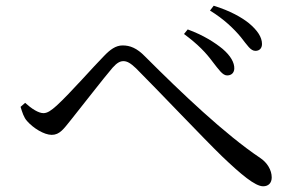

<svg xmlns="http://www.w3.org/2000/svg" viewBox="-20 -722 1040 672"><path d="M775 -458C789 -458 799 -466 800 -481C801 -503 787 -527 759 -551C732 -573 692 -599 637 -619L624 -603C674 -566 701 -537 724 -506C746 -478 759 -458 775 -458ZM874 -544C889 -544 897 -554 897 -568C897 -592 881 -616 851 -641C826 -661 786 -684 728 -702L715 -685C764 -655 799 -621 823 -592C846 -563 857 -544 874 -544ZM75 -298C96 -274 134 -250 161 -250C189 -250 203 -271 228 -302C265 -348 343 -449 374 -485C390 -503 401 -508 412 -508C425 -508 437 -501 456 -483C532 -407 694 -236 757 -175C824 -111 873 -70 901 -70C920 -70 931 -82 931 -101C931 -127 915 -153 891 -169C767 -252 614 -398 488 -524C459 -554 435 -563 409 -563C385 -563 365 -548 344 -526C310 -492 225 -395 179 -353C159 -335 146 -326 132 -326C115 -326 91 -341 68 -362L52 -348C58 -329 63 -311 75 -298Z"/></svg>

Font: Noto Serif CJK JP
Style: Regular
Weight: 400
Designer: Ryoko NISHIZUKA 西塚涼子 (kana & ideographs); Frank Grießhammer (Latin, Greek & Cyrillic); Wenlong ZHANG 张文龙 (bopomofo); San
Foundry: Adobe Systems Incorporated
Version: Version 1.000;PS 1;hotconv 16.6.53;makeotf.lib2.5.65590